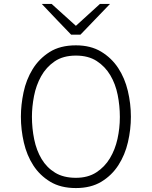

<svg xmlns="http://www.w3.org/2000/svg" viewBox="-20 -942 769 974"><path d="M365 -40Q426 -40 468.5 -67.5Q511 -95 537.5 -139Q564 -183 576 -237.5Q588 -292 588 -347V-350Q588 -405 577 -460.5Q566 -516 539.5 -560.5Q513 -605 470.5 -632.5Q428 -660 365 -660Q300 -660 257 -630.5Q214 -601 188.5 -555Q163 -509 152.5 -454.5Q142 -400 142 -350Q142 -291 153.5 -235Q165 -179 191 -135.5Q217 -92 259.5 -66Q302 -40 365 -40ZM365 12Q288 12 235 -20Q182 -52 149 -103Q116 -154 101 -219Q86 -284 86 -350Q86 -410 99.5 -474Q113 -538 145.5 -591Q178 -644 231.5 -678Q285 -712 365 -712Q440 -712 493 -680Q546 -648 579.5 -597Q613 -546 628.5 -481Q644 -416 644 -350Q644 -285 629 -220.5Q614 -156 580.5 -104Q547 -52 494 -20Q441 12 365 12ZM388 -766H341Q303 -805 266 -844Q229 -883 192 -922H242L365 -811Q395 -839 426 -866.5Q457 -894 487 -922H538Z"/></svg>

Font: Transpass ExtraLight
Style: Regular
Weight: 200
Designer: Delve Withrington
Foundry: Delve Fonts
Version: Version 1.001;December 18, 2019;FontCreator 12.0.0.2547 64-b